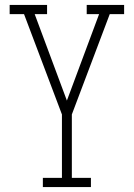

<svg xmlns="http://www.w3.org/2000/svg" viewBox="-20 -550 540 775"><path d="M153 205V168H230V-88L77 -493H19V-530H170V-493H120L250 -144L380 -493H330V-530H481V-493H423L270 -88V168H347V205Z"/></svg>

Font: Iosevka Slab Extralight
Style: Regular
Weight: 200
Monospace: yes
Designer: Belleve Invis
Foundry: Belleve Invis
Version: Version 11.1.1; ttfautohint (v1.8.3)